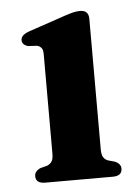

<svg xmlns="http://www.w3.org/2000/svg" viewBox="-42 -518 401 552"><g transform="rotate(-5 158.5 -241.5)"><path d="M234 -458V-81.5Q234 -66 238.5 -58.8Q243 -51.5 252 -48L270 -43Q288.5 -36 288.5 -21Q288.5 0 261.5 0H66.5Q39.5 0 39.5 -21Q39.5 -35.5 57 -43L76.5 -48Q85.5 -52 90 -59Q94.5 -66 94.5 -81.5V-368Q94.5 -381 90.2 -386.2Q86 -391.5 78 -394L51.5 -395.5Q34.5 -400.5 34.5 -414Q34.5 -428.5 58 -437L162.5 -472.5Q179 -478 189 -480.5Q199 -483 209.5 -483Q234 -483 234 -458Z"/></g></svg>

Font: Fraunces 9pt S000 SemiBold
Style: Regular
Weight: 600
Version: Version 1.000; ttfautohint (v1.8.3)